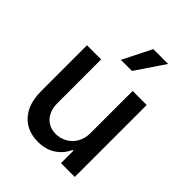

<svg xmlns="http://www.w3.org/2000/svg" viewBox="-217 -877 1001 1001"><g transform="rotate(45 283.5 -377.0)"><path d="M400.4 -530.3H503.9V0H402.3V-91.8H396.5Q377.4 -47.4 336.4 -20.3Q295.4 6.8 238.3 6.8Q186.5 6.8 147 -16.1Q107.4 -39.1 85.4 -84Q63.5 -128.9 63.5 -193.4V-530.3H168V-206.1Q168 -170.4 181.6 -143.6Q195.3 -116.7 219.5 -102.3Q243.7 -87.9 275.4 -87.9Q305.7 -87.9 334.5 -102.8Q363.3 -117.7 381.8 -147.7Q400.4 -177.7 400.4 -220.7ZM322.3 -760.7H431.6L324.2 -601.6H242.2Z"/></g></svg>

Font: WEMIX Pretendard Medium
Style: Regular
Weight: 500
Designer: Base glyphs from Inter by Rasmus Andersson; Hangeul glyphs from Noto Sans CJK(Source Han Sans) by Jang Soo-young and Kan
Foundry: Kil Hyung-jin
Version: Version 1.000